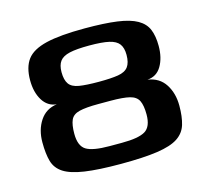

<svg xmlns="http://www.w3.org/2000/svg" viewBox="-76 -549 688 639"><g transform="rotate(-15 268.0 -229.5)"><path d="M267 4Q189 4 142 -3Q95 -10 71 -25.5Q47 -41 39.5 -67Q32 -93 32 -133Q32 -176 52.5 -207Q73 -238 111 -243Q80 -246 63 -274Q46 -302 46 -343Q46 -388 65.5 -414Q85 -440 133 -451.5Q181 -463 266 -463Q334 -463 377.5 -457Q421 -451 445.5 -437Q470 -423 479.5 -400Q489 -377 489 -343Q489 -302 472.5 -274Q456 -246 424 -244Q464 -238 484 -207Q504 -176 504 -133Q504 -95 496 -68.5Q488 -42 464 -26Q440 -10 392.5 -3Q345 4 267 4ZM245 -63H287Q345 -63 368 -77Q391 -91 391 -133Q391 -164 383 -180.5Q375 -197 352.5 -202.5Q330 -208 287 -208H245Q202 -208 179.5 -202.5Q157 -197 149.5 -180.5Q142 -164 142 -133Q142 -91 164.5 -77Q187 -63 245 -63ZM266 -279Q308 -279 332.5 -283Q357 -287 367.5 -301Q378 -315 378 -342Q378 -366 368 -379.5Q358 -393 334 -398.5Q310 -404 266 -404Q222 -404 198 -398.5Q174 -393 164 -379.5Q154 -366 154 -342Q154 -315 164 -301Q174 -287 198.5 -283Q223 -279 266 -279Z"/></g></svg>

Font: Genos Thin SemiBold
Style: Regular
Weight: 600
Version: Version 1.010